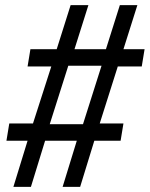

<svg xmlns="http://www.w3.org/2000/svg" viewBox="-20 -725 581 745"><path d="M32 0 87 -179H5L16 -246H108L179 -467H87L98 -534H200L254 -705H323L269 -534H391L445 -705H513L459 -534H541L530 -467H437L367 -246H459L448 -179H346L291 0H223L278 -179H155L100 0ZM173 -243H302L374 -470H245Z"/></svg>

Font: Nunito Sans 7pt Condensed Medium
Style: Italic
Weight: 500
Width: 3
Italic angle: -9°
Designer: Vernon Adams
Foundry: Vernon Adams
Version: Version 3.101;gftools[0.9.27]